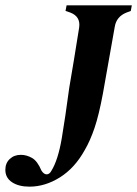

<svg xmlns="http://www.w3.org/2000/svg" viewBox="-41 -681 513 718"><path d="M69 17Q29 17 4 0.5Q-21 -16 -21 -46Q-21 -71 -4.5 -86.5Q12 -102 37 -102Q58 -102 78.5 -90.5Q99 -79 114 -43Q123 -29 133.5 -29Q144 -29 151 -42Q176 -82 190 -164Q203 -241 218 -353Q226 -400 235.5 -457Q245 -514 255 -578Q261 -619 222 -634L204 -640L208 -661H452L448 -640L432 -634Q394 -619 388 -580L344 -332Q329 -251 312.5 -202.5Q296 -154 276 -120Q239 -53 183.5 -18Q128 17 69 17Z"/></svg>

Font: DeepMind Serif Text
Style: Italic
Weight: 400
Italic angle: -12°
Designer: Frank Grießhammer / Modifications: Colophon Foundry
Foundry: Colophon Foundry
Version: Version 5.003; ttfautohint (v1.8.2)